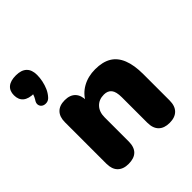

<svg xmlns="http://www.w3.org/2000/svg" viewBox="-261 -935 1084 1084"><g transform="rotate(-45 280.5 -393.0)"><path d="M85 -579Q73 -565 57 -563Q41 -561 29 -568Q17 -575 14 -589.5Q11 -604 24 -622Q32 -635 37 -651Q42 -667 42 -679L45 -650Q1 -650 -21.5 -668.5Q-44 -687 -44 -723Q-44 -758 -22 -776.5Q0 -795 43 -795Q86 -795 108 -774Q130 -753 130 -712Q130 -689 125 -665Q120 -641 110.5 -619Q101 -597 85 -579ZM140 9Q98 9 75 -14Q52 -37 52 -81V-412Q52 -455 74.5 -478Q97 -501 139 -501Q181 -501 203 -478Q225 -455 225 -412V-365L214 -406Q238 -453 282.5 -478Q327 -503 384 -503Q443 -503 481 -480.5Q519 -458 538 -410.5Q557 -363 557 -291V-81Q557 -37 534 -14Q511 9 468 9Q425 9 402 -14Q379 -37 379 -81V-284Q379 -329 363.5 -348Q348 -367 318 -367Q278 -367 254 -341.5Q230 -316 230 -273V-81Q230 9 140 9Z"/></g></svg>

Font: Nunito ExtraLight Black
Style: Regular
Weight: 900
Version: Version 3.602